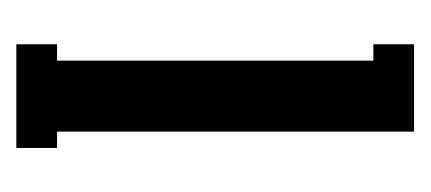

<svg xmlns="http://www.w3.org/2000/svg" viewBox="-166 -361 527 235"><g transform="rotate(90 97.5 -243.5)"><path d="M161.1 0H34.2V-49.8H54.2V-437H34.2V-486.8H141.1V-49.8H161.1Z"/></g></svg>

Font: Margherita Semibold
Style: Regular
Weight: 600
Designer: James Puckett
Foundry: Dunwich Type Founders
Version: Version 1.008;hotconv 1.0.109;makeotfexe 2.5.65596